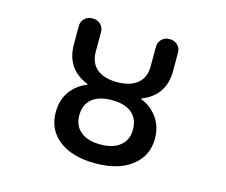

<svg xmlns="http://www.w3.org/2000/svg" viewBox="-104 -896 1207 1026"><g transform="rotate(15 500.0 -383.0)"><path d="M300.8 -66.4Q226.6 -123 226.6 -220.7Q226.6 -295.9 269.5 -347.7Q302.7 -386.7 350.6 -405.3Q351.6 -405.3 352.1 -407.2Q352.5 -409.2 350.6 -410.2Q226.6 -459 226.6 -595.7V-697.3Q226.6 -721.7 243.7 -738.3Q260.7 -754.9 284.2 -754.9H292Q315.4 -754.9 332.5 -738.3Q349.6 -721.7 349.6 -697.3V-587.9Q349.6 -526.4 388.7 -493.2Q428.7 -460 501 -460Q573.2 -460 613.3 -493.2Q653.3 -526.4 653.3 -587.9V-697.3Q653.3 -721.7 670.4 -738.3Q687.5 -754.9 710.9 -754.9H717.8Q741.2 -754.9 758.3 -738.3Q775.4 -721.7 775.4 -697.3V-595.7Q775.4 -459 651.4 -410.2Q649.4 -409.2 649.9 -407.2Q650.4 -405.3 651.4 -405.3Q699.2 -386.7 732.4 -346.7Q775.4 -294.9 775.4 -220.7Q775.4 -124 701.2 -67.4Q627.9 -10.7 501 -10.7Q374 -10.7 300.8 -66.4ZM390.6 -328.1Q352.5 -295.9 352.5 -237.8Q352.5 -179.7 390.6 -148.4Q428.7 -115.2 501 -115.2Q573.2 -115.2 611.3 -148.4Q649.4 -179.7 649.4 -237.8Q649.4 -295.9 611.3 -328.1Q572.3 -360.4 501 -360.4Q429.7 -360.4 390.6 -328.1Z"/></g></svg>

Font: Rounded Mgen+ 1m medium
Style: Regular
Weight: 500
Designer: [Source Han Sans]
Ryoko NISHIZUKA  (kana & ideographs); Paul D. Hunt (Latin, Greek & Cyrillic); Wenlong ZHANG  (bopomofo
Version: Version 1.059.20150602